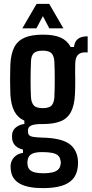

<svg xmlns="http://www.w3.org/2000/svg" viewBox="-20 -787 472 989"><path d="M201.5 182Q124.5 182 83.8 160Q43 138 36.5 94Q35.5 88.5 34.8 80.5Q34 72.5 34.5 64.5Q37 39 54.2 21.5Q71.5 4 98.5 0.5V-16.5Q74 -22 59.8 -35.8Q45.5 -49.5 42.5 -71.5Q42 -77.5 42 -83.2Q42 -89 42.5 -96Q45 -117.5 62.5 -131.2Q80 -145 105.5 -148.5V-165.5Q70.5 -181.5 53.8 -214Q37 -246.5 33.5 -299Q33 -323.5 32.5 -342.5Q32 -361.5 32 -378.8Q32 -396 32.5 -415Q33 -434 33.5 -457Q36.5 -510 53.2 -543.2Q70 -576.5 105.8 -592.5Q141.5 -608.5 201 -608.5Q259 -608.5 292.8 -593.2Q326.5 -578 344 -545H361Q364.5 -573.5 381.5 -586.8Q398.5 -600 431.5 -600V-517H415.5Q393 -517 380.5 -503.2Q368 -489.5 367.5 -457.5L367 -415.5Q367.5 -400 367.5 -386.5Q367.5 -373 367.5 -359.8Q367.5 -346.5 367.2 -332Q367 -317.5 366 -299Q363 -244.5 345.8 -211Q328.5 -177.5 293.5 -162.8Q258.5 -148 200 -148Q157.5 -148.5 140.8 -140.5Q124 -132.5 124 -114.5V-110Q124 -98.5 129.2 -91.8Q134.5 -85 150.8 -82Q167 -79 200.5 -78Q288.5 -76 331 -49.8Q373.5 -23.5 381 33Q382 41.5 382 50.5Q382 59.5 381 70.5Q377 110.5 355.5 135Q334 159.5 295.5 170.8Q257 182 201.5 182ZM204 105.5Q230 105.5 248.8 101.2Q267.5 97 278.2 87.5Q289 78 291.5 63Q293.5 56 293.2 49.8Q293 43.5 291 37Q288 21 277.2 12.5Q266.5 4 248.2 0.5Q230 -3 204.5 -3.5Q165.5 -4.5 146 4.8Q126.5 14 122.5 37Q121 43.5 121 50.2Q121 57 122 63Q124.5 79 134.2 88.2Q144 97.5 161.5 101.5Q179 105.5 204 105.5ZM200 -230Q233.5 -230 245.8 -243.8Q258 -257.5 260 -285Q261 -303.5 261.5 -327.2Q262 -351 262 -376.5Q262 -402 261.5 -426.5Q261 -451 260 -470.5Q258 -500 245 -513Q232 -526 200 -526Q167.5 -526 154 -513Q140.5 -500 139.5 -469.5Q138.5 -443 138 -418Q137.5 -393 137.5 -370Q137.5 -347 138 -326.2Q138.5 -305.5 139.5 -287Q141 -260 153.2 -245Q165.5 -230 200 -230ZM95 -641 168.5 -767H233.5L306.5 -641H234L201 -704L167.5 -641Z"/></svg>

Font: Big Shoulders Display Thin
Style: Bold
Weight: 700
Version: Version 2.002